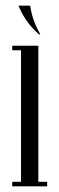

<svg xmlns="http://www.w3.org/2000/svg" viewBox="-20 -656 206 676"><path d="M117 -535H122C101 -572 92 -600 86 -636H45C62 -594 86 -563 117 -535ZM23 0H146V-16H115V-495H23V-479H54V-16H23Z"/></svg>

Font: Emberly
Style: Regular
Weight: 400
Designer: Rajesh Rajput
Foundry: Rajesh Rajput
Version: Version 1.000